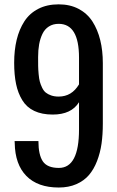

<svg xmlns="http://www.w3.org/2000/svg" viewBox="-20 -837 529 866"><path d="M43.9 -553.7Q43.9 -610.8 55.2 -657.5Q66.4 -704.1 89.8 -740.5Q113.3 -776.9 152.6 -797.1Q191.9 -817.4 244.6 -817.4Q295.9 -817.4 334.7 -796.9Q373.5 -776.4 397 -740Q420.4 -703.6 432.1 -656.2Q443.8 -608.9 443.8 -552.2V-279.8Q443.8 -230.5 438 -189.2Q432.1 -147.9 417.7 -110.6Q403.3 -73.2 381.1 -47.4Q358.9 -21.5 324.2 -6.3Q289.6 8.8 245.1 8.8Q150.4 8.8 99.1 -43.2Q47.9 -95.2 46.4 -191.9Q45.9 -193.8 45.9 -200.7H153.3Q153.3 -138.7 173.3 -109.1Q193.4 -79.6 245.6 -79.6Q336.4 -79.6 336.4 -253.4V-376Q301.8 -320.3 217.8 -320.3Q168.9 -320.3 134.5 -336.7Q100.1 -353 80.6 -385Q61 -417 52.5 -458Q43.9 -499 43.9 -553.7ZM151.9 -579.6Q151.9 -553.7 152.1 -538.8Q152.3 -523.9 154.3 -502.4Q156.2 -481 159.7 -468.5Q163.1 -456.1 169.9 -441.7Q176.8 -427.2 186.5 -419.4Q196.3 -411.6 210.9 -406.5Q225.6 -401.4 244.6 -401.4Q303.7 -401.4 336.4 -456.5V-577.1Q336.4 -729.5 244.6 -729.5Q219.2 -729.5 200.4 -717.5Q181.6 -705.6 171.4 -684.1Q161.1 -662.6 156.5 -637Q151.9 -611.3 151.9 -579.6Z"/></svg>

Font: Oswald Regular
Style: Regular
Weight: 400
Designer: Vernon Adams
Foundry: Vernon Adams
Version: 3.0; ttfautohint (v0.95) -l 8 -r 50 -G 200 -x 0 -w "G" -W -c